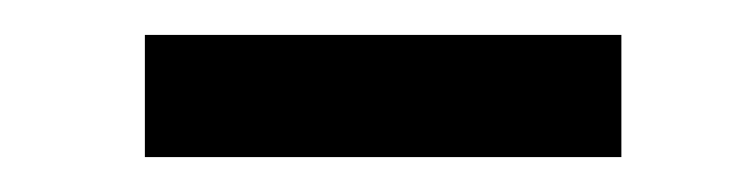

<svg xmlns="http://www.w3.org/2000/svg" viewBox="-20 -698 432 110"><path d="M336 -608V-678H63V-608Z"/></svg>

Font: Alpha Lyrae Medium
Style: Regular
Weight: 500
Designer: Nikolay Petroussenko, Plamen Motev
Foundry: Fontfabric LLC
Version: Version 1.000;hotconv 1.0.109;makeotfexe 2.5.65596